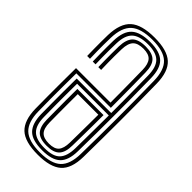

<svg xmlns="http://www.w3.org/2000/svg" viewBox="-251 -871 944 944"><g transform="rotate(45 220.5 -399.0)"><path d="M222.5 7.5Q132.2 7.5 94 -28.6Q55.8 -64.8 54.5 -145.2Q54 -192 53.8 -233.8Q53.5 -275.5 53.8 -321.5Q54 -367.5 54.5 -426.8H294.2Q294 -465.2 293.9 -498.1Q293.8 -531 293.2 -567.1Q292.8 -603.2 292 -651.8Q291.2 -692.8 275.1 -710.9Q259 -729 222 -729Q183 -729 165.9 -711Q148.8 -693 147.5 -651.2Q146.8 -624.5 146.6 -602.2Q146.5 -580 146.9 -557.6Q147.2 -535.2 148 -507.8H128.5Q128 -535.2 127.6 -558.1Q127.2 -581 127.4 -603.2Q127.5 -625.5 128 -651.8Q129.5 -700.5 150.8 -722.5Q172 -744.5 222 -744.5Q269 -744.5 289.8 -723.1Q310.5 -701.8 311.2 -652.2Q312 -607 312.5 -566Q313 -525 313.2 -486.5Q313.5 -448 313.5 -409.8H73.8Q73.5 -358.2 73.1 -315.5Q72.8 -272.8 73 -232Q73.2 -191.2 74 -145.5Q75 -72.8 108.9 -40.4Q142.8 -8 222.5 -8Q300 -8 334.1 -39.8Q368.2 -71.5 369.5 -145Q370.5 -205.8 371.1 -266.1Q371.8 -326.5 371.8 -388.5Q371.8 -450.5 371.2 -516.1Q370.8 -581.8 369.5 -653Q368.2 -727.5 333.6 -759.4Q299 -791.2 222 -791.2Q142.5 -791.2 107.2 -759.1Q72 -727 70 -653Q69.2 -626.8 69.1 -603.6Q69 -580.5 69.4 -557.5Q69.8 -534.5 70.5 -507.8H51Q50.5 -534.2 50.1 -557.2Q49.8 -580.2 49.9 -603.4Q50 -626.5 50.5 -653.5Q53 -735.5 92.6 -771Q132.2 -806.5 222 -806.5Q309.8 -806.5 348.6 -771Q387.5 -735.5 388.8 -653.5Q390 -582.5 390.5 -519.1Q391 -455.8 391 -395.5Q391 -335.2 390.5 -273.8Q390 -212.2 389 -144.5Q387.8 -62 348.4 -27.2Q309 7.5 222.5 7.5ZM222.5 -23.2Q152.5 -23.2 123.5 -52.4Q94.5 -81.5 93.2 -145.5Q92.8 -187.8 92.5 -224.8Q92.2 -261.8 92.4 -302Q92.5 -342.2 93 -393H333Q333 -435.2 332.8 -476.4Q332.5 -517.5 332 -560.6Q331.5 -603.8 330.8 -652.2Q329.8 -710.2 304.4 -735.1Q279 -760 222 -760Q162.5 -760 136.4 -734.9Q110.2 -709.8 108.8 -652Q108 -625.5 107.9 -602.8Q107.8 -580 108.1 -557.2Q108.5 -534.5 109.2 -507.8H89.8Q89.2 -534.8 88.9 -557.9Q88.5 -581 88.6 -603.9Q88.8 -626.8 89.2 -652.5Q91 -718.8 122 -747.2Q153 -775.8 222 -775.8Q289.5 -775.8 319.1 -747.2Q348.8 -718.8 350 -652.8Q351.2 -578 351.8 -513.1Q352.2 -448.2 352.2 -388.2Q352.2 -328.2 351.6 -268.5Q351 -208.8 350 -144.5Q349 -79.5 319.2 -51.4Q289.5 -23.2 222.5 -23.2ZM222.5 -39Q281.8 -39 305.8 -64.6Q329.8 -90.2 330.8 -145.5Q331.2 -180 331.6 -209.9Q332 -239.8 332.2 -267.1Q332.5 -294.5 332.6 -321.2Q332.8 -348 333 -376.2H112.5Q112 -333.5 111.9 -296.4Q111.8 -259.2 112 -222.8Q112.2 -186.2 112.8 -145.8Q113.5 -88.5 138.9 -63.8Q164.2 -39 222.5 -39ZM222.5 -54.5Q173 -54.5 152.9 -76.5Q132.8 -98.5 132 -146Q131.8 -181.5 131.5 -215.1Q131.2 -248.8 131.2 -284Q131.2 -319.2 131.5 -359.2H313.5Q313.5 -323 313.2 -291.2Q313 -259.5 312.5 -224.9Q312 -190.2 311.2 -145.8Q310.8 -97.8 290.5 -76.1Q270.2 -54.5 222.5 -54.5ZM222.5 -70Q260.2 -70 275.8 -88.1Q291.2 -106.2 292 -146Q292.5 -181.2 292.9 -214Q293.2 -246.8 293.6 -278.6Q294 -310.5 294 -342.5H151Q150.8 -303 150.8 -271.4Q150.8 -239.8 150.9 -209.9Q151 -180 151.5 -146.2Q152 -105.2 168.5 -87.6Q185 -70 222.5 -70Z"/></g></svg>

Font: Big Shoulders Inline Text Thin SemiBold
Style: Regular
Weight: 600
Version: Version 2.002